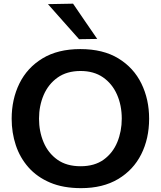

<svg xmlns="http://www.w3.org/2000/svg" viewBox="-20 -988 855 1021"><path d="M411 12.5Q316 12.5 246.5 -17Q177 -46.5 131.5 -98Q86 -149.5 64 -216Q42 -282.5 42 -356.5Q42 -460 83.2 -544Q124.5 -628 206 -677.5Q287.5 -727 407 -727Q528.5 -727 609.8 -677.2Q691 -627.5 732 -543.5Q773 -459.5 773 -357Q773 -251 731 -167.5Q689 -84 608 -35.8Q527 12.5 411 12.5ZM408.5 -104Q483 -104 531.5 -139.2Q580 -174.5 603.8 -232.2Q627.5 -290 627.5 -357Q627.5 -428 602 -485.5Q576.5 -543 527.8 -576.8Q479 -610.5 408.5 -610.5Q335.5 -610.5 286.2 -575.5Q237 -540.5 212.2 -482.8Q187.5 -425 187.5 -357Q187.5 -289 211.8 -231.5Q236 -174 285 -139Q334 -104 408.5 -104ZM400.5 -779.5Q360 -825 319 -871.2Q278 -917.5 235 -966L368.5 -968.5Q400.5 -921.5 432.5 -874.8Q464.5 -828 497 -781Z"/></svg>

Font: Commissioner SemiBold
Style: Regular
Weight: 600
Designer: Kostas Bartsokas
Foundry: Kostas Bartsokas
Version: Version 1.000; ttfautohint (v1.8.3)